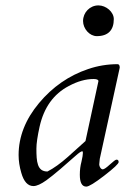

<svg xmlns="http://www.w3.org/2000/svg" viewBox="-20 -677 476 712"><path d="M345 -657C313.2 -657 288 -630.7 288 -599C288 -570.5 312.1 -543 339 -543C382.1 -543 402 -566.3 402 -606C402 -632.9 373.4 -657 345 -657ZM345 -376 297 -154C281 -139.3 259.3 -119.8 232 -95.5C204.7 -71.2 179.3 -53 156 -41C117.7 -41 115 -77.3 115 -126C115 -144.7 119 -172 127 -208C143 -278.7 179 -328.7 235 -358C267 -375.3 297.7 -384 327 -384C339 -384 345 -381.3 345 -376ZM348 -67C348 -73.9 350 -81.8 350 -88L424 -426C424 -434.7 421.3 -439 416 -439C378.7 -439 342.3 -433 307 -421C235.7 -397 174.8 -354.8 124.5 -294.5C74.2 -234.2 49 -170 49 -102C49 -80.7 52.3 -58.7 59 -36C68.3 -3.3 83.3 13 104 13C116 13 132 5.8 152 -8.5C180.1 -28.6 227.2 -69.8 260.5 -99.5C272.8 -110.5 281 -116 285 -116C286.6 -116 287.4 -113.9 287.4 -109.8C287.4 -103.5 285.6 -92.6 282 -77C278 -62.3 276 -46.3 276 -29C276 0.3 284 15 300 15C309.3 15 331.7 1.3 367 -26C402.3 -53.3 420 -70 420 -76C420 -82 417.3 -85 412 -85C408.7 -85 400.5 -79 387.5 -67C374.5 -55 365.7 -49 361 -49C354 -49 348 -59.8 348 -67Z"/></svg>

Font: fbb
Style: Italic
Weight: 400
Italic angle: -12°
Designer: David J. Perry, Michael Sharpe
Version: Version 0.991